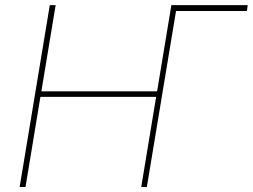

<svg xmlns="http://www.w3.org/2000/svg" viewBox="-20 -748 1011 768"><path d="M970.7 -727.5 967.8 -704.1H663.1L666 -727.5ZM58.6 0 179.2 -727.5H202.6L145.5 -382.8H608.4L665.5 -727.5H688L567.4 0H544.9L604.5 -360.4H141.6L82 0Z"/></svg>

Font: Inter 20pt Thin
Style: Italic
Weight: 250
Italic angle: -9.3988°
Version: Version 4.001;git-66647c0bb